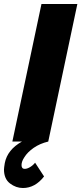

<svg xmlns="http://www.w3.org/2000/svg" viewBox="-81 -710 408 963"><path d="M41 79Q27 100 27 118Q27 137 43 137Q55 137 70 128Q85 119 95 106L140 175Q95 233 34 233Q-1 233 -31 210Q-61 187 -61 140Q-61 132 -57 108Q-44 41 29 0H-19L127 -690H307L161 0Q119 10 88 31.5Q57 53 41 79Z"/></svg>

Font: Decalotype Black Italic
Style: Regular
Weight: 900
Italic angle: -12°
Designer: Alfredo Marco Pradil
Foundry: Alfredo Marco Pradil
Version: Version 1.0